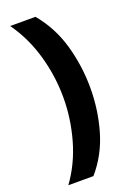

<svg xmlns="http://www.w3.org/2000/svg" viewBox="-166 -783 681 999"><g transform="rotate(-20 174.5 -283.0)"><path d="M311 -279Q311 -158 278 -44Q245 70 169 158H30Q97 66 129.5 -49Q162 -164 162 -280Q162 -399 129 -514.5Q96 -630 29 -724H169Q245 -633 278 -517Q311 -401 311 -279Z"/></g></svg>

Font: Noto Kufi Arabic ExtraBold
Style: Regular
Weight: 800
Designer: Monotype Design Team, David Williams, Khaled Hosny
Foundry: Google LLC
Version: Version 2.109; ttfautohint (v1.8.4.7-5d5b)